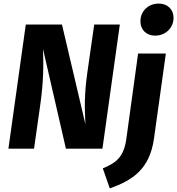

<svg xmlns="http://www.w3.org/2000/svg" viewBox="-20 -830 989 1072"><path d="M846 -631C904 -631 949 -674 949 -731C949 -777 916 -810 866 -810C808 -810 764 -768 764 -711C764 -665 796 -631 846 -631ZM649 -693H506L467 -420C451 -304 452 -232 457 -136L326 -693H124L27 0H170L205 -246C224 -381 223 -471 220 -557L348 0H552ZM593 222C721 176 816 115 840 -58L906 -531H751L685 -52C671 45 630 79 554 110Z"/></svg>

Font: Fira Sans
Style: Bold Italic
Weight: 700
Italic angle: -8°
Designer: bBox Type GmbH & Carrois Corporate GbR & Edenspiekermann AG
Foundry: bBox Type GmbH & Carrois Corporate GbR & Edenspiekermann AG
Version: Version 4.301;PS 004.301;hotconv 1.0.88;makeotf.lib2.5.64775